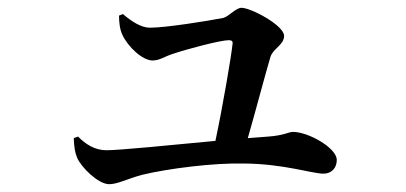

<svg xmlns="http://www.w3.org/2000/svg" viewBox="-20 -503 1040 492"><path d="M260 -31C281 -31 307 -45 344 -55C410 -71 528 -86 606 -84C708 -83 780 -58 809 -58C830 -58 843 -73 843 -93C843 -124 770 -165 731 -165C719 -165 709 -156 667 -153L615 -149C636 -222 662 -321 673 -357C679 -378 708 -388 708 -411C708 -438 623 -483 599 -483C584 -483 567 -461 552 -457C510 -449 405 -432 364 -432C342 -432 317 -448 295 -467L285 -463C285 -446 287 -427 294 -413C308 -383 345 -348 371 -348C389 -348 401 -358 423 -365C458 -377 545 -400 566 -400C573 -400 577 -398 576 -391C573 -361 551 -231 532 -142C417 -131 285 -118 253 -118C223 -118 200 -133 180 -153L169 -149C170 -125 172 -112 178 -98C188 -75 231 -31 260 -31Z"/></svg>

Font: GenKiMin2 TW SB
Style: Regular
Weight: 600
Version: Version 2.100;PS 2.1;hotconv 16.6.51;makeotf.lib2.5.65220 DE